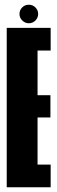

<svg xmlns="http://www.w3.org/2000/svg" viewBox="-20 -793 242 813"><path d="M8.5 0H194.5V-96H139V-295.5H193.5V-390H139V-579H194.5V-675H8.5ZM102 -694.5Q118.5 -694.5 130 -706.2Q141.5 -718 141.5 -734Q141.5 -750 130 -761.5Q118.5 -773 102 -773Q85.5 -773 74 -761.5Q62.5 -750 62.5 -734Q62.5 -717.5 74.5 -706Q86.5 -694.5 102 -694.5Z"/></svg>

Font: Anybody UltraCondensed
Style: Bold
Weight: 700
Width: 1
Version: Version 1.113;gftools[0.9.25]